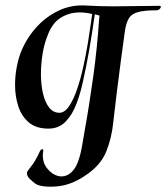

<svg xmlns="http://www.w3.org/2000/svg" viewBox="-20 -479 629 727"><path d="M171 228Q152 228 136.5 225Q121 222 112 215Q105 210 93.5 199Q82 188 82 177Q82 172 85 168Q98 151 105 141.5Q112 132 120 116Q124 110 129 98Q134 86 140 86Q144 86 144 91Q144 93 143 98Q142 103 142 108Q142 139 159 159Q172 175 186 182Q200 189 213 189Q233 189 249.5 174Q266 159 275 134Q284 111 290 77.5Q296 44 299 25Q318 -80 333 -188.5Q348 -297 355 -403Q356 -408 356 -412Q356 -416 357 -420L339 -425Q330 -361 319 -296.5Q308 -232 294 -170Q285 -127 269.5 -86Q254 -45 228.5 -18.5Q203 8 163 8Q116 8 88.5 -16Q61 -40 49 -77.5Q37 -115 37 -157Q37 -189 42.5 -220Q48 -251 57 -276Q77 -329 114 -371.5Q151 -414 200.5 -438Q250 -462 307 -458Q358 -455 412 -455Q456 -455 499.5 -456Q543 -457 584 -457Q589 -457 589 -453Q589 -449 584 -444.5Q579 -440 573 -440Q528 -440 503.5 -433.5Q479 -427 468.5 -410.5Q458 -394 453 -362Q445 -306 437 -244Q429 -182 421.5 -123Q414 -64 409 -17Q403 44 382 95.5Q361 147 304 185Q277 204 244.5 216Q212 228 171 228ZM205 -52Q225 -52 242 -77.5Q259 -103 272.5 -143Q286 -183 296 -229Q306 -275 313 -317.5Q320 -360 324 -390Q328 -420 329 -426Q305 -432 282 -432Q242 -432 209.5 -411.5Q177 -391 160 -344Q147 -312 141 -273.5Q135 -235 135 -198Q135 -159 142.5 -126Q150 -93 165.5 -72.5Q181 -52 205 -52Z"/></svg>

Font: Tapestry
Style: Regular
Weight: 400
Designer: Robert E. Leuschke
Foundry: Robert E. Leuschke
Version: Version 1.010; ttfautohint (v1.8.4.7-5d5b)